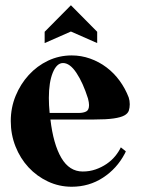

<svg xmlns="http://www.w3.org/2000/svg" viewBox="-20 -720 540 731"><path d="M253 -509Q289 -509 323 -497Q357 -485 385.5 -463.5Q414 -442 435.5 -412.5Q457 -383 470 -349Q474 -337 474 -323Q474 -310 470.5 -299Q467 -288 453.5 -280.5Q440 -273 412.5 -269Q385 -265 338 -265H172Q183 -171 213.5 -119Q244 -67 295 -67Q321 -67 344 -75Q367 -83 386 -96Q405 -109 418.5 -125.5Q432 -142 440 -159L459 -144Q458 -141 457 -139Q456 -137 455 -135Q425 -78 372 -43.5Q319 -9 253 -9Q205 -9 162.5 -29Q120 -49 88.5 -83Q57 -117 39 -162.5Q21 -208 21 -259Q21 -310 39.5 -355Q58 -400 89.5 -434.5Q121 -469 163 -489Q205 -509 253 -509ZM169 -290H280Q297 -290 308 -295.5Q319 -301 319 -320Q319 -325 318 -331Q317 -337 315 -345Q296 -405 271 -442.5Q246 -480 220 -480Q196 -480 181 -443.5Q166 -407 166 -347Q166 -320 169 -290ZM150 -599 250 -700 350 -599V-556L250 -600L150 -556Z"/></svg>

Font: CatShop
Style: Regular
Weight: 400
Designer: Peter Wiegel
Foundry: Peter Wiegel
Version: Version 1.000 2009 initial release